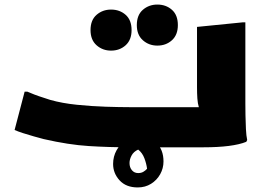

<svg xmlns="http://www.w3.org/2000/svg" viewBox="-20 -646 1168 842"><path d="M88 -244H100Q111 -239 130.5 -231.5Q150 -224 169.5 -218Q189 -212 200 -208Q253 -193 317.5 -186.5Q382 -180 443.5 -178Q505 -176 548 -176H852Q847 -192 845.5 -214Q844 -236 844 -264V-528L1044 -548H1056V-192Q1056 -172 1056.5 -141Q1057 -110 1058.5 -80Q1060 -50 1064 -32L1060 -24Q1000 0 872 0H548Q458 0 369.5 -5.5Q281 -11 172 -36Q153 -41 128 -48Q103 -55 80 -62.5Q57 -70 44 -76ZM670 -446Q633 -446 606.5 -469.5Q580 -493 580 -536Q580 -580 606.5 -603Q633 -626 670 -626Q708 -626 734 -603Q760 -580 760 -536Q760 -493 734 -469.5Q708 -446 670 -446ZM467 -424Q430 -424 403.5 -447.5Q377 -471 377 -514Q377 -558 403.5 -581Q430 -604 467 -604Q505 -604 531 -581Q557 -558 557 -514Q557 -471 531 -447.5Q505 -424 467 -424ZM595 -49Q634 -49 665.5 -19.5Q697 10 697 62Q697 92 682.5 118Q668 144 642.5 160Q617 176 584 176Q533 176 504.5 145Q476 114 476 73Q476 40 491.5 12.5Q507 -15 534 -32Q561 -49 595 -49ZM548 69Q548 88 558.5 100.5Q569 113 586 113Q599 113 608.5 107.5Q618 102 625 94Q622 71 613 47.5Q604 24 586 10Q566 19 557 36Q548 53 548 69Z"/></svg>

Font: Kufam Black
Style: Regular
Weight: 900
Designer: Wael Morcos, Artur Schmal
Foundry: Original Type
Version: Version 1.301; ttfautohint (v1.8.3)